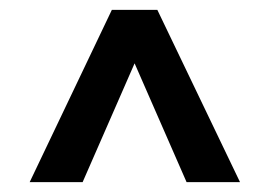

<svg xmlns="http://www.w3.org/2000/svg" viewBox="-20 -695 545 388"><path d="M206 -675H298L465 -327H357L252 -567L147 -327H40Z"/></svg>

Font: Gemunu Libre ExtraBold
Style: Regular
Weight: 800
Designer: Puspanada Ekanayake, Sola Matas, Pathum Egodawatta, Kosala Senevirathne
Foundry: mooniak
Version: Version 1.100